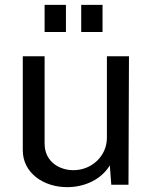

<svg xmlns="http://www.w3.org/2000/svg" viewBox="-20 -762 635 792"><path d="M252 -742H164V-630H252ZM403 -742H315V-630H403ZM283 -60C226 -60 164 -94 164 -170V-530H74V-142C74 -49 159 10 257 10C331 10 399 -23 433 -80L439 0H510L512 -530H421V-194C421 -118 358 -60 283 -60Z"/></svg>

Font: 18Franklin
Style: Regular
Weight: 400
Designer: Pablo Impallari, Rodrigo Fuenzalida (Modified by Dan O. Williams)
Version: Version 0.025;PS 000.025;hotconv 1.0.88;makeotf.lib2.5.64775